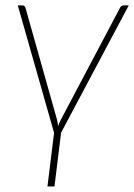

<svg xmlns="http://www.w3.org/2000/svg" viewBox="-20 -513 498 712"><path d="M206.5 -21 182 178.5H156L180.5 -20.5L46 -493H63.5Q68.5 -493 71 -490Q73.5 -487 74.5 -484L190.5 -72.5Q192.5 -65.5 193.5 -59Q194.5 -52.5 195.5 -45.5Q198 -52.5 200.8 -59Q203.5 -65.5 207.5 -72.5L425 -484Q427 -488 430.2 -490.5Q433.5 -493 437.5 -493H457.5Z"/></svg>

Font: Lato Thin
Style: Italic
Weight: 200
Italic angle: -7°
Designer: Lukasz Dziedzic
Foundry: tyPoland Lukasz Dziedzic
Version: Version 2.007; 2014-02-27